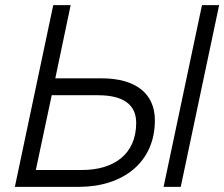

<svg xmlns="http://www.w3.org/2000/svg" viewBox="-20 -730 876 750"><path d="M619 0H686L836 -710H769ZM38 0H287C461 0 585 -96 585 -260C585 -364 511 -424 377 -424H196L256 -710H188ZM120 -66 182 -358H363C462 -358 512 -321 512 -250C512 -127 424 -66 301 -66Z"/></svg>

Font: Geist Light
Style: Italic
Weight: 300
Italic angle: -12°
Designer: Basement.studio, Andrés Briganti, Mateo Zaragoza
Foundry: Basement.studio, Vercel, Andrés Briganti, Guido Ferreyra, Mateo Zaragoza
Version: Version 1.500